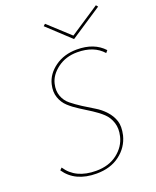

<svg xmlns="http://www.w3.org/2000/svg" viewBox="-157 -944 848 1042"><g transform="rotate(-20 267.5 -423.0)"><path d="M535 -842 352 -721 221 -843 232 -853 355 -740 526 -853ZM346 -663Q446 -663 501 -603L490 -590Q439 -648 343 -648Q277 -648 229 -612.5Q181 -577 170 -529Q161 -491 172.5 -459.5Q184 -428 209.5 -407.5Q235 -387 267.5 -366Q300 -345 331.5 -326.5Q363 -308 388 -280.5Q413 -253 423.5 -220.5Q434 -188 423 -139Q407 -75 353 -34Q299 7 218 7Q95 7 38 -77L50 -89Q103 -8 221 -8Q295 -8 344 -46Q393 -84 406 -140Q416 -182 405 -216.5Q394 -251 369.5 -274Q345 -297 313 -317.5Q281 -338 249 -358Q217 -378 192 -401Q167 -424 155.5 -457.5Q144 -491 154 -532Q167 -587 219.5 -625Q272 -663 346 -663Z"/></g></svg>

Font: EauTestInfant Thin
Style: Italic
Weight: 250
Italic angle: -12°
Designer: Christian Thalmann (Catharsis Fonts)
Version: Version 0.001;PS 000.001;hotconv 1.0.88;makeotf.lib2.5.64775